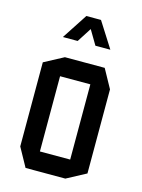

<svg xmlns="http://www.w3.org/2000/svg" viewBox="-109 -769 616 833"><g transform="rotate(15 199.0 -352.5)"><path d="M131 -423.1V-508.3H308.7L355 -424.1V-423.1ZM89.4 0 43 -84.2V-85.2H267V0ZM43 -85.2V-462L130 -508.3H131V-85.2ZM267 0V-423.1H355V-46.4L268 0ZM244.9 -590.6 182.2 -696.4 239.3 -705 311.4 -591.6V-590.6ZM99.5 -590.6V-591.6L173.6 -705H238.6L165.2 -590.6Z"/></g></svg>

Font: Foldit Thin
Style: Regular
Weight: 100
Designer: Sophia Tai
Foundry: Sophia Tai
Version: Version 1.003